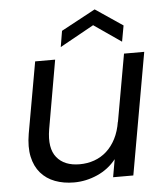

<svg xmlns="http://www.w3.org/2000/svg" viewBox="-54 -805 748 861"><g transform="rotate(-5 320.0 -374.5)"><path d="M512 0H421L435 -80Q401 -37 350 -14.5Q299 8 245 8Q198 8 159.5 -6.5Q121 -21 95.5 -50.5Q70 -80 60.5 -124Q51 -168 61 -227L118 -548H208L154 -239Q140 -155 174 -113Q208 -71 277 -71Q312 -71 343 -82Q374 -93 398.5 -115Q423 -137 440 -170Q457 -203 464 -247V-244L518 -548H609ZM514 -602 391 -687 238 -602 250 -674 404 -757 527 -674Z"/></g></svg>

Font: SVN-Poppins
Style: Italic
Weight: 400
Italic angle: -10°
Designer: Ninad Kale (Devanagari), Jonny Pinhorn (Latin)
Foundry: Indian Type Foundry
Version: Version 3.002 2017; ttfautohint (v1.8.3)